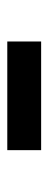

<svg xmlns="http://www.w3.org/2000/svg" viewBox="182 -952 135 540"><g transform="rotate(-90 250.0 -682.5)"><path d="M97.2 -634.8V-730H402.8V-634.8Z"/></g></svg>

Font: Display Regular
Style: Bold
Weight: 700
Designer: Latin by Veronika Burian and Jose Scaglione. Greek by Irene Vlachou. Cyrillic by Vera Evstafieva.
Foundry: TypeTogether
Version: Version 3.002